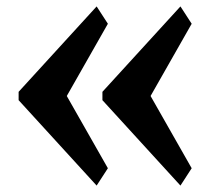

<svg xmlns="http://www.w3.org/2000/svg" viewBox="-20 -561 677 598"><path d="M38 -249V-275L281 -541L316 -487L188 -262L316 -37L281 17ZM299 -249V-275L542 -541L577 -487L449 -262L577 -37L542 17Z"/></svg>

Font: Taviraj Black
Style: Regular
Weight: 900
Designer: Katatrad Team
Foundry: CadsonDemak
Version: Version 1.030